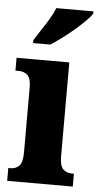

<svg xmlns="http://www.w3.org/2000/svg" viewBox="-54 -800 428 834"><g transform="rotate(5 159.5 -383.0)"><path d="M10 0V-56H19Q43 -56 57.5 -71Q72 -86 72 -129V-413Q72 -452 57 -466Q42 -480 19 -480H4V-536H234V-127Q234 -85 249 -70.5Q264 -56 287 -56H296V0ZM70 -619Q83 -640 100 -665.5Q117 -691 133 -717.5Q149 -744 157 -766H319V-756Q311 -743 291.5 -723.5Q272 -704 246.5 -682Q221 -660 194 -640Q167 -620 145 -606H70Z"/></g></svg>

Font: Noto Serif Sinhala ExtraCondensed Black
Style: Regular
Weight: 900
Width: 2
Designer: Jelle Bosma - Monotype Design Team
Foundry: Monotype Imaging Inc.
Version: Version 2.007; ttfautohint (v1.8.4.7-5d5b)